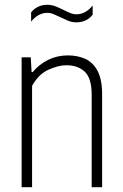

<svg xmlns="http://www.w3.org/2000/svg" viewBox="-20 -779 510 799"><path d="M70 0V-540.5H108L111.5 -479H116Q143.5 -512 181 -530.2Q218.5 -548.5 263 -548.5Q303 -548.5 335.2 -533.8Q367.5 -519 386.2 -483.5Q405 -448 405 -386V0H361.5V-384Q361.5 -454 332.5 -480.8Q303.5 -507.5 256.5 -507.5Q223 -507.5 181.5 -488.8Q140 -470 113.5 -421.5V0ZM297.5 -686Q279.5 -686 262.8 -693Q246 -700 231 -707.5Q216.5 -714.5 203.2 -720Q190 -725.5 177 -725.5Q139 -725.5 109.5 -689V-727.5Q134.5 -759 177.5 -759Q195.5 -759 212.2 -752.2Q229 -745.5 244 -738Q258.5 -730.5 271.8 -725Q285 -719.5 298 -719.5Q336 -719.5 365.5 -756V-717.5Q340.5 -686 297.5 -686Z"/></svg>

Font: Encode Sans Cnd XLt
Style: Regular
Weight: 200
Width: 3
Designer: Multiple Designers
Foundry: Impallari Type
Version: Version 3.002; ttfautohint (v1.8.3) -l 8 -r 50 -G 200 -x 14 